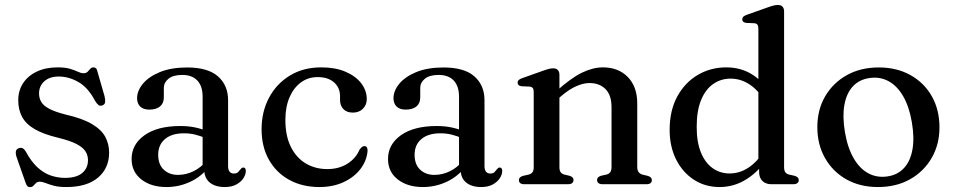

<svg xmlns="http://www.w3.org/2000/svg" viewBox="-20 -758 3927 790"><path d="M221.5 -443.1Q184.2 -443.1 162.5 -423.7Q140.7 -404.3 140.7 -373.3Q140.7 -354.1 149.7 -338.7Q158.6 -323.3 182.1 -310.7Q205.6 -298.1 249.1 -286.9Q318.7 -271.1 357.9 -247.9Q397.1 -224.7 413.1 -195.1Q429 -165.5 429 -129.7Q429 -66.2 383.4 -27.3Q337.7 11.6 252.5 11.6Q221.4 11.6 201.2 6.1Q181 0.5 167.6 -4.9Q154.1 -10.3 143.7 -10.3Q133.5 -10.3 127.9 -4.7Q122.3 0.8 117.3 6.4Q112.3 11.9 103.4 11.9Q96.3 11.9 92.4 7.6Q88.6 3.4 84.9 -7.3L48.1 -112Q43.7 -125.9 45.4 -135.2Q47.1 -144.4 56.6 -148Q66 -151.6 73.2 -147.9Q80.4 -144.2 86 -134.6Q108.1 -93.6 133.8 -69.8Q159.4 -46 188.2 -36.1Q216.9 -26.1 247.1 -26.1Q294.7 -26.1 318.3 -46.1Q342 -66.1 342 -99.1Q342 -118.7 331.9 -134.9Q321.9 -151.2 295.5 -165.1Q269 -179 220.1 -191Q159 -205.5 122.8 -226.6Q86.7 -247.7 70.9 -277.1Q55.1 -306.6 55.1 -345.7Q55.1 -385.4 75.1 -415.9Q95.2 -446.4 131.7 -463.6Q168.1 -480.8 217.2 -480.8Q248.6 -480.8 268.2 -474.9Q287.8 -468.9 300.6 -462.8Q313.3 -456.7 323.4 -456.7Q334.5 -456.7 340.5 -462.8Q346.4 -468.9 351.5 -474.9Q356.6 -480.8 365 -480.8Q370.9 -480.8 375.1 -476.7Q379.3 -472.6 381.3 -462.4L410 -362.8Q413.6 -347.8 412.6 -338Q411.5 -328.3 401.5 -324.4Q392.3 -320.9 385.4 -325.8Q378.5 -330.8 371.1 -343.2Q342.7 -397.3 303.1 -420.2Q263.5 -443.1 221.5 -443.1Z M820.1 -61.9V-71.9L813.7 -75.1V-360.3Q813.7 -403.6 791.9 -426.7Q770.1 -449.7 730.1 -449.7Q692.2 -449.7 673.2 -434Q654.1 -418.3 654.1 -396.4V-357.2Q654.1 -332.9 638.3 -319.9Q622.4 -307 594.4 -307Q569.9 -307 556.9 -319.6Q544 -332.3 544 -353.6Q544 -384.5 568.1 -413.6Q592.3 -442.7 638.3 -461.6Q684.3 -480.4 750 -480.4Q835.3 -480.4 876.9 -443.8Q918.5 -407.1 918.5 -345.5V-75Q918.5 -58.9 924.8 -51.5Q931 -44 941.9 -44Q954.3 -44 959.7 -49.7Q965.1 -55.4 969 -60.8Q971.6 -64 974.3 -66.4Q977 -68.7 981.1 -68.7Q986.3 -68.7 988.9 -64.9Q991.4 -61 991.4 -54.5Q991.4 -40 981.6 -24.8Q971.7 -9.5 952.6 1Q933.4 11.6 905 11.6Q865.4 11.6 842.7 -7.3Q820.1 -26.1 820.1 -61.9ZM521.5 -104.1Q521.5 -163.6 574.6 -201.6Q627.8 -239.5 722.1 -239.5Q756.1 -239.5 784.6 -233.3Q813 -227 834.8 -217.1L826.8 -189.5Q806.1 -198.2 784.2 -203.9Q762.4 -209.5 736.7 -209.5Q687 -209.5 659 -185.9Q630.9 -162.3 630.9 -121.3Q630.9 -81.2 653.8 -59.8Q676.6 -38.4 712.2 -38.4Q745.6 -38.4 776.7 -53.7Q807.7 -69 830.1 -97.2L840.6 -73.4Q810.9 -32.8 764.1 -10.6Q717.3 11.6 665 11.6Q601.6 11.6 561.5 -19.8Q521.5 -51.1 521.5 -104.1Z M1489.1 -350.3Q1489.1 -326.7 1473.4 -310.7Q1457.7 -294.7 1431.9 -294.7Q1406.7 -294.7 1392.9 -309.1Q1379.1 -323.5 1379.1 -347V-362.1Q1379.1 -397.3 1354.5 -419Q1329.9 -440.8 1286.9 -440.8Q1248.4 -440.8 1218.5 -419.1Q1188.5 -397.4 1171.4 -357.8Q1154.2 -318.1 1154.2 -264.5Q1154.2 -199.3 1176.5 -154.2Q1198.8 -109 1237.8 -85.7Q1276.8 -62.3 1326.8 -62.3Q1374.4 -62.3 1409.3 -84.3Q1444.2 -106.3 1459.2 -142Q1465.6 -150.5 1470 -153.7Q1474.3 -156.8 1479.8 -156.8Q1486.8 -156.8 1489.8 -151Q1492.7 -145.2 1492.4 -137.3Q1489.1 -96.4 1463 -62.5Q1436.8 -28.5 1393.4 -8.5Q1350 11.6 1294.4 11.6Q1223.9 11.6 1170.2 -17.9Q1116.5 -47.4 1086.4 -100.9Q1056.3 -154.4 1056.3 -226.3Q1056.3 -298.1 1086.8 -355.7Q1117.3 -413.2 1172.5 -447Q1227.8 -480.8 1302.2 -480.8Q1359.9 -480.8 1401.9 -462.8Q1443.8 -444.7 1466.5 -415Q1489.1 -385.2 1489.1 -350.3Z M1875.1 -61.9V-71.9L1868.7 -75.1V-360.3Q1868.7 -403.6 1846.9 -426.7Q1825.1 -449.7 1785.1 -449.7Q1747.2 -449.7 1728.2 -434Q1709.1 -418.3 1709.1 -396.4V-357.2Q1709.1 -332.9 1693.3 -319.9Q1677.4 -307 1649.4 -307Q1624.9 -307 1611.9 -319.6Q1599 -332.3 1599 -353.6Q1599 -384.5 1623.1 -413.6Q1647.3 -442.7 1693.3 -461.6Q1739.3 -480.4 1805 -480.4Q1890.3 -480.4 1931.9 -443.8Q1973.5 -407.1 1973.5 -345.5V-75Q1973.5 -58.9 1979.8 -51.5Q1986 -44 1996.9 -44Q2009.3 -44 2014.7 -49.7Q2020.1 -55.4 2024 -60.8Q2026.6 -64 2029.3 -66.4Q2032 -68.7 2036.1 -68.7Q2041.3 -68.7 2043.9 -64.9Q2046.4 -61 2046.4 -54.5Q2046.4 -40 2036.6 -24.8Q2026.7 -9.5 2007.6 1Q1988.4 11.6 1960 11.6Q1920.4 11.6 1897.7 -7.3Q1875.1 -26.1 1875.1 -61.9ZM1576.5 -104.1Q1576.5 -163.6 1629.6 -201.6Q1682.8 -239.5 1777.1 -239.5Q1811.1 -239.5 1839.6 -233.3Q1868 -227 1889.8 -217.1L1881.8 -189.5Q1861.1 -198.2 1839.2 -203.9Q1817.4 -209.5 1791.7 -209.5Q1742 -209.5 1714 -185.9Q1685.9 -162.3 1685.9 -121.3Q1685.9 -81.2 1708.8 -59.8Q1731.6 -38.4 1767.2 -38.4Q1800.6 -38.4 1831.7 -53.7Q1862.7 -69 1885.1 -97.2L1895.6 -73.4Q1865.9 -32.8 1819.1 -10.6Q1772.3 11.6 1720 11.6Q1656.6 11.6 1616.5 -19.8Q1576.5 -51.1 1576.5 -104.1Z M2281.8 -450.5V-69.9Q2281.8 -56.2 2286.9 -49.4Q2292 -42.6 2301.9 -39.8L2323.9 -34.6Q2339.8 -29.3 2339.8 -17.6Q2339.8 0 2316.3 0H2137.7Q2126.1 0 2120.5 -4.6Q2115 -9.1 2115 -16.8Q2115 -23.2 2119.2 -27.6Q2123.5 -31.9 2132.3 -34.5L2155.9 -39.8Q2165.8 -42.7 2170.9 -49.3Q2176 -55.9 2176 -69.6V-379Q2176 -390.5 2172.2 -395.6Q2168.4 -400.7 2159.6 -401.7L2125.8 -403.1Q2117.1 -404.5 2113.4 -408.1Q2109.7 -411.8 2109.7 -417.6Q2109.7 -424.2 2113.9 -428.5Q2118.2 -432.8 2129.6 -436.8L2211.8 -466Q2227.7 -471.8 2237.8 -474.4Q2247.8 -476.9 2255.9 -476.9Q2268.8 -476.9 2275.3 -469.9Q2281.8 -462.8 2281.8 -450.5ZM2267.4 -344.1 2247.6 -364.1 2269.5 -383.2Q2329.5 -437.2 2374.6 -459Q2419.7 -480.8 2460.8 -480.8Q2524.5 -480.8 2563.3 -440.9Q2602 -401 2602 -332.8V-71.7Q2602 -57.1 2607.7 -49.8Q2613.4 -42.4 2623.9 -39.5L2644.8 -34.5Q2653.6 -31.9 2657.9 -27.6Q2662.1 -23.2 2662.1 -16.8Q2662.1 -9.1 2656.7 -4.6Q2651.3 0 2639.4 0H2460.2Q2436.7 0 2436.7 -17.6Q2436.7 -29.3 2452.3 -34.6L2475.5 -39.8Q2486.3 -42.6 2491.2 -50Q2496.2 -57.4 2496.2 -71.7V-316.6Q2496.2 -366.6 2471.4 -391.4Q2446.6 -416.3 2405.7 -416.3Q2380.5 -416.3 2351.3 -403.5Q2322 -390.7 2289.1 -362.6Z M3103.4 -82.2 3100.4 -85.7V-639.7Q3100.4 -651.2 3096.6 -656.3Q3092.8 -661.4 3084 -662.4L3050.2 -663.8Q3041.5 -665.2 3037.8 -668.8Q3034.1 -672.5 3034.1 -678.3Q3034.1 -684.9 3038.3 -689.2Q3042.6 -693.5 3054 -697.5L3136.2 -726.7Q3152.1 -732.5 3162.2 -735.1Q3172.2 -737.6 3180.3 -737.6Q3193.2 -737.6 3199.7 -730.6Q3206.2 -723.5 3206.2 -711.2V-69.9Q3206.2 -56.2 3211.3 -49.3Q3216.4 -42.4 3226.3 -39.8L3248.7 -34.8Q3257.8 -32.2 3262.2 -27.9Q3266.6 -23.5 3266.6 -16.8Q3266.6 -9.1 3260.9 -4.6Q3255.2 0 3243.3 0H3153.9Q3130.9 0 3117.1 -13.3Q3103.4 -26.5 3103.4 -51ZM2735.3 -223.8Q2735.3 -302.9 2766.5 -360.6Q2797.8 -418.2 2850.7 -449.5Q2903.6 -480.8 2968.5 -480.8Q3028.3 -480.8 3075.1 -451.5Q3121.9 -422.1 3150.7 -367.8L3125.6 -342.2Q3099.9 -387.5 3063.6 -411Q3027.4 -434.5 2986 -434.5Q2946.6 -434.5 2914.9 -412.7Q2883.2 -390.9 2864.9 -346.9Q2846.6 -302.9 2846.6 -236Q2846.6 -172.8 2864.2 -130.2Q2881.8 -87.5 2912.5 -65.9Q2943.1 -44.3 2982.1 -44.3Q3023 -44.3 3059.3 -68Q3095.5 -91.7 3125.3 -138.5L3141.9 -112Q3103.6 -53.6 3052.2 -21Q3000.9 11.6 2940.6 11.6Q2881.4 11.6 2835 -18.6Q2788.6 -48.8 2761.9 -101.9Q2735.3 -155.1 2735.3 -223.8Z M3596 -480.5Q3669.6 -480.5 3725.9 -449.2Q3782.2 -417.8 3813.9 -362.2Q3845.5 -306.6 3845.5 -233.8Q3845.5 -163.4 3813.3 -107.9Q3781.1 -52.3 3724.3 -20.3Q3667.4 11.6 3592.5 11.6Q3518.9 11.6 3462.7 -19.9Q3406.6 -51.5 3374.8 -107.3Q3343 -163 3343 -235.1Q3343 -306.4 3375.2 -361.7Q3407.4 -417 3464.3 -448.8Q3521.1 -480.5 3596 -480.5ZM3631.3 -32.1Q3673.1 -38.1 3699.3 -66.3Q3725.5 -94.4 3734.2 -142.1Q3743 -189.8 3732 -254.3Q3721.1 -319.3 3696.1 -362.2Q3671.2 -405.1 3635.5 -424.2Q3599.9 -443.3 3557.2 -436.8Q3515.4 -430.8 3489.2 -402.6Q3463 -374.5 3454.4 -326.9Q3445.7 -279.3 3456.5 -214.6Q3467.4 -149.8 3492.5 -106.8Q3517.5 -63.8 3553.1 -44.8Q3588.6 -25.8 3631.3 -32.1Z"/></svg>

Font: Fraunces
Style: Regular
Weight: 900
Version: Version 1.000;[b76b70a41]